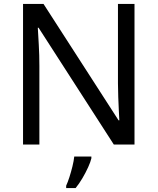

<svg xmlns="http://www.w3.org/2000/svg" viewBox="-20 -734 800 975"><path d="M663 0H558L176 -593H172Q174 -558 177 -506Q180 -454 180 -399V0H97V-714H201L582 -123H586Q585 -139 583.5 -171Q582 -203 580.5 -241Q579 -279 579 -311V-714H663ZM444 70Q440 88 427.5 115.5Q415 143 398.5 171Q382 199 364 221H316V209Q324 192 332.5 165.5Q341 139 348 110.5Q355 82 357 61H444Z"/></svg>

Font: Noto Sans Grantha
Style: Regular
Weight: 400
Designer: Monotype Design Team
Foundry: Monotype Imaging Inc.
Version: Version 2.003; ttfautohint (v1.8.4.7-5d5b)